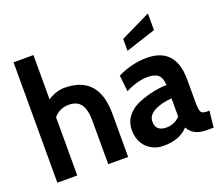

<svg xmlns="http://www.w3.org/2000/svg" viewBox="-124 -932 1297 1124"><g transform="rotate(-20 524.5 -370.0)"><path d="M498 0H374V-269Q374 -339 350.5 -372.5Q327 -406 275 -406Q218 -406 181 -363V0H57V-750H181V-474Q233 -508 285 -508Q498 -508 498 -269Z M1038 -92 1027 10H982Q901 10 870 -48Q818 10 717 10Q655 10 613.5 -30.5Q572 -71 572 -140Q572 -190 601.5 -226.5Q631 -263 678 -281.5Q725 -300 768.5 -309Q812 -318 853 -319Q851 -363 830.5 -382Q810 -401 763 -401Q703 -401 626 -363L615 -464Q706 -508 797 -508Q978 -508 978 -307V-172Q978 -118 986 -105Q994 -92 1022 -92ZM854 -121V-235Q794 -232 748 -209Q702 -186 702 -145Q702 -85 769 -85Q817 -85 854 -121ZM894 -646 707 -585V-659L894 -750Z"/></g></svg>

Font: Cabin
Style: Bold
Weight: 700
Designer: Pablo Impallari
Foundry: Pablo Impallari. www.impallari.com Igino Marini. www.ikern.com
Version: Version 1.005